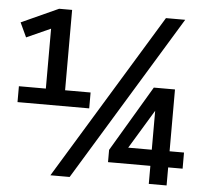

<svg xmlns="http://www.w3.org/2000/svg" viewBox="-50 -743 842 795"><g transform="rotate(5 370.5 -345.0)"><path d="M421 -126 583 -399H671V-142H731V-75H671V0H597V-75H421ZM10 -620 164 -690H218V-356H324V-290H26V-356H138V-605L38 -560ZM188 0 608 -690H688L268 0ZM499 -142H597V-304Z"/></g></svg>

Font: Radio Canada
Style: Regular
Weight: 400
Designer: Charles Daoud, Etienne Aubert Bonn, Alexandre Saumier Demers, Jacques Le Bailly
Foundry: Radio-Canada
Version: Version 2.104;gftools[0.9.28.dev5+ged2979d]